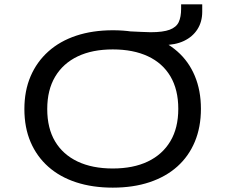

<svg xmlns="http://www.w3.org/2000/svg" viewBox="-20 -853 1036 882"><path d="M498 9Q405 9 330 -15.5Q255 -40 202 -87Q149 -134 120.5 -200.5Q92 -267 92 -352Q92 -436 120.5 -502.5Q149 -569 202 -616.5Q255 -664 330 -689Q405 -714 499 -714Q592 -714 667 -688.5Q742 -663 794.5 -617Q847 -571 875 -504Q903 -437 903 -353Q903 -269 875 -202Q847 -135 794.5 -88Q742 -41 667 -16Q592 9 498 9ZM498 -79Q592 -79 659 -111Q726 -143 762.5 -204Q799 -265 799 -353Q799 -441 763 -502Q727 -563 659.5 -594.5Q592 -626 498 -626Q404 -626 337 -594Q270 -562 233.5 -501Q197 -440 197 -352Q197 -264 233 -203.5Q269 -143 336.5 -111Q404 -79 498 -79ZM635 -646 575 -709Q601 -708 628.5 -706.5Q656 -705 672 -705Q729 -705 759.5 -716.5Q790 -728 801 -751.5Q812 -775 812 -813V-833H909V-799Q909 -753 887 -718.5Q865 -684 825 -665Q785 -646 729 -646Z"/></svg>

Font: Nunito Sans 7pt Expanded
Style: Regular
Weight: 400
Width: 7
Designer: Vernon Adams
Foundry: Vernon Adams
Version: Version 3.101;gftools[0.9.27]